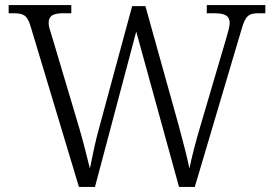

<svg xmlns="http://www.w3.org/2000/svg" viewBox="-20 -734 1075 754"><path d="M100 -631 290 0H353L515 -610L683 0H745L928 -617C944 -674 957 -682 999 -682H1022V-714H792V-682H821C867 -682 882 -670 882 -643C882 -630 875 -607 868 -582L766 -236C748 -175 733 -118 724 -72C714 -120 699 -178 681 -244L551 -710H499L371 -238C354 -178 344 -125 333 -72C320 -125 309 -170 291 -232L184 -591C176 -616 171 -631 171 -643C171 -670 185 -682 229 -682H260V-714H14V-682H32C73 -682 87 -674 100 -631Z"/></svg>

Font: Noto Serif Light
Style: Regular
Weight: 300
Designer: Monotype Design Team
Foundry: Monotype Imaging Inc.
Version: Version 2.013